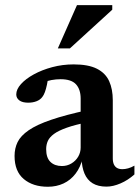

<svg xmlns="http://www.w3.org/2000/svg" viewBox="-20 -700 532 732"><path d="M315.5 -280.5 317 -234.5Q266.5 -224.5 234.8 -213.2Q203 -202 186 -189.5Q169 -177 162.5 -162.8Q156 -148.5 156 -131.5Q156 -98.5 172.2 -82.8Q188.5 -67 216 -67Q236 -67 252.2 -76.8Q268.5 -86.5 278 -102.5Q287.5 -118.5 287.5 -137.5V-324Q287.5 -359 269.8 -378.5Q252 -398 211 -398Q194 -398 176.2 -394.8Q158.5 -391.5 143.5 -385L165.5 -417Q162.5 -394 159 -377.2Q155.5 -360.5 151.2 -349Q147 -337.5 141.5 -330.5Q133.5 -319.5 119.2 -314Q105 -308.5 87.5 -308.5Q65.5 -308.5 53.8 -317.2Q42 -326 42 -340Q42 -359.5 60 -379.5Q78 -399.5 109 -416.5Q140 -433.5 179.2 -444Q218.5 -454.5 261 -454.5Q317 -454.5 349.8 -437.8Q382.5 -421 396.2 -390.5Q410 -360 410 -318V-96.5Q410 -82.5 414.2 -73.2Q418.5 -64 426.5 -59.5Q434.5 -55 446.5 -55Q456.5 -55 468.5 -58.2Q480.5 -61.5 492.5 -68.5V-35Q468 -13 439.5 -0.8Q411 11.5 386 11.5Q354 11.5 333.2 -1.2Q312.5 -14 302.2 -38.2Q292 -62.5 291 -95.5L295.5 -98.5Q287 -62.5 268 -37.8Q249 -13 222 -0.5Q195 12 162.5 12Q105.5 12 70.5 -17.5Q35.5 -47 35.5 -105.5Q35.5 -134.5 47.2 -158.5Q59 -182.5 89.5 -203.5Q120 -224.5 174.8 -243.2Q229.5 -262 315.5 -280.5ZM200.5 -515.5 273.5 -680.5H408V-663L246.5 -515.5Z"/></svg>

Font: Newsreader 16pt SemiBold
Style: Regular
Weight: 600
Designer: Hugues Gentile
Foundry: Production Type
Version: Version 1.003